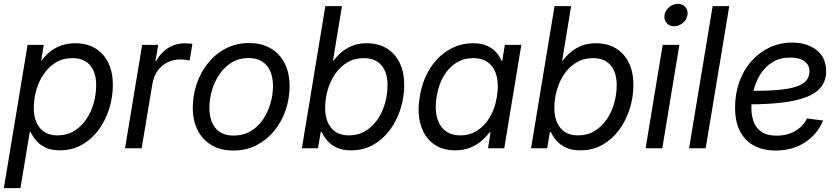

<svg xmlns="http://www.w3.org/2000/svg" viewBox="-29 -759 4294 983"><path d="M-9.3 204.1 112.3 -529.3H194.8L182.1 -448.7H184.1Q200.7 -472.7 225.3 -492.9Q250 -513.2 283 -525.4Q315.9 -537.6 356.9 -537.6Q416.5 -537.6 459.5 -511.2Q502.4 -484.9 525.6 -437.3Q548.8 -389.6 548.8 -324.2Q548.8 -262.7 530.3 -202.9Q511.7 -143.1 476.6 -95Q441.4 -46.9 391.1 -18.1Q340.8 10.7 277.3 10.7Q234.4 10.7 204.8 -3.2Q175.3 -17.1 156.7 -38.8Q138.2 -60.5 127.4 -84H123.5L75.7 204.1ZM266.1 -65.9Q313.5 -65.9 350.3 -88.4Q387.2 -110.8 412.6 -148.2Q438 -185.5 450.7 -231.2Q463.4 -276.9 463.4 -322.8Q463.4 -388.2 432.1 -424.8Q400.9 -461.4 342.3 -461.4Q293.9 -461.4 256.8 -439Q219.7 -416.5 194.6 -379.4Q169.4 -342.3 156.7 -297.1Q144 -252 144 -206.5Q144 -141.6 175.3 -103.8Q206.5 -65.9 266.1 -65.9Z M611.3 0 698.7 -529.3H780.8L767.1 -446.8H770.5Q792 -487.3 830.3 -512.2Q868.7 -537.1 917.5 -537.1Q927.7 -537.1 939 -536.1Q950.2 -535.2 956.1 -534.7L941.9 -449.2Q936.5 -450.7 922.6 -452.6Q908.7 -454.6 891.6 -454.6Q858.4 -454.6 828.6 -439.9Q798.8 -425.3 778.3 -397.2Q757.8 -369.1 751 -328.1L696.3 0Z M1165.5 11.7Q1101.1 11.7 1054.7 -15.6Q1008.3 -43 983.2 -92Q958 -141.1 958 -207Q958 -270 978 -329.3Q998 -388.7 1035.9 -435.8Q1073.7 -482.9 1127 -510.7Q1180.2 -538.6 1246.1 -538.6Q1310.5 -538.6 1357.2 -511.2Q1403.8 -483.9 1428.7 -434.3Q1453.6 -384.8 1453.6 -318.8Q1453.6 -254.9 1433.6 -195.8Q1413.6 -136.7 1375.5 -89.8Q1337.4 -43 1284.2 -15.6Q1231 11.7 1165.5 11.7ZM1167.5 -64.9Q1216.8 -64.9 1254.4 -87.4Q1292 -109.9 1317.4 -147.2Q1342.8 -184.6 1355.7 -229.5Q1368.7 -274.4 1368.7 -318.8Q1368.7 -361.8 1355 -393.8Q1341.3 -425.8 1313.5 -443.8Q1285.6 -461.9 1243.7 -461.9Q1195.3 -461.9 1158.2 -439.5Q1121.1 -417 1095.5 -379.9Q1069.8 -342.8 1056.4 -297.4Q1043 -252 1043 -206.1Q1043 -143.1 1073.7 -104Q1104.5 -64.9 1167.5 -64.9Z M1769 10.7Q1726.1 10.7 1696.5 -2.7Q1667 -16.1 1647.9 -37.6Q1628.9 -59.1 1617.7 -84H1613.3L1599.1 0H1516.6L1636.7 -727.5H1721.7L1675.8 -448.7H1679.2Q1696.3 -472.2 1720.2 -492.4Q1744.1 -512.7 1775.9 -525.1Q1807.6 -537.6 1848.6 -537.6Q1908.2 -537.6 1951.2 -511.2Q1994.1 -484.9 2017.3 -437.3Q2040.5 -389.6 2040.5 -324.2Q2040.5 -262.7 2022 -202.9Q2003.4 -143.1 1968.3 -95Q1933.1 -46.9 1882.8 -18.1Q1832.5 10.7 1769 10.7ZM1757.8 -65.9Q1805.2 -65.9 1842 -88.4Q1878.9 -110.8 1904.3 -148.2Q1929.7 -185.5 1942.4 -231.2Q1955.1 -276.9 1955.1 -322.8Q1955.1 -388.2 1923.8 -424.8Q1892.6 -461.4 1834 -461.4Q1785.6 -461.4 1748.5 -439Q1711.4 -416.5 1686.3 -379.4Q1661.1 -342.3 1648.4 -297.1Q1635.7 -252 1635.7 -206.5Q1635.7 -141.6 1667 -103.8Q1698.2 -65.9 1757.8 -65.9Z M2301.8 10.7Q2234.4 10.7 2188.7 -23.7Q2143.1 -58.1 2124.8 -119.9Q2106.4 -181.6 2120.1 -264.2Q2133.8 -347.2 2172.6 -408.4Q2211.4 -469.7 2268.6 -503.7Q2325.7 -537.6 2392.6 -537.6Q2435.1 -537.6 2464.1 -524.7Q2493.2 -511.7 2511.2 -491.2Q2529.3 -470.7 2538.6 -447.8H2542.5L2555.7 -529.3H2640.1L2552.7 0H2469.7L2482.4 -81.1H2477.5Q2459 -57.1 2434.1 -36.1Q2409.2 -15.1 2376.2 -2.2Q2343.3 10.7 2301.8 10.7ZM2327.6 -65.9Q2376.5 -65.9 2415 -90.8Q2453.6 -115.7 2479.7 -160.6Q2505.9 -205.6 2515.1 -264.6Q2524.9 -324.2 2513.9 -368.4Q2502.9 -412.6 2472.4 -437Q2441.9 -461.4 2393.1 -461.4Q2345.2 -461.4 2306.6 -437.3Q2268.1 -413.1 2242.2 -368.9Q2216.3 -324.7 2206.5 -264.6Q2196.3 -204.1 2207.8 -159.4Q2219.2 -114.7 2249.8 -90.3Q2280.3 -65.9 2327.6 -65.9Z M2942.4 10.7Q2899.4 10.7 2869.9 -2.7Q2840.3 -16.1 2821.3 -37.6Q2802.2 -59.1 2791 -84H2786.6L2772.5 0H2689.9L2810.1 -727.5H2895L2849.1 -448.7H2852.5Q2869.6 -472.2 2893.6 -492.4Q2917.5 -512.7 2949.2 -525.1Q2981 -537.6 3022 -537.6Q3081.5 -537.6 3124.5 -511.2Q3167.5 -484.9 3190.7 -437.3Q3213.9 -389.6 3213.9 -324.2Q3213.9 -262.7 3195.3 -202.9Q3176.8 -143.1 3141.6 -95Q3106.4 -46.9 3056.2 -18.1Q3005.9 10.7 2942.4 10.7ZM2931.2 -65.9Q2978.5 -65.9 3015.4 -88.4Q3052.2 -110.8 3077.6 -148.2Q3103 -185.5 3115.7 -231.2Q3128.4 -276.9 3128.4 -322.8Q3128.4 -388.2 3097.2 -424.8Q3065.9 -461.4 3007.3 -461.4Q2959 -461.4 2921.9 -439Q2884.8 -416.5 2859.6 -379.4Q2834.5 -342.3 2821.8 -297.1Q2809.1 -252 2809.1 -206.5Q2809.1 -141.6 2840.3 -103.8Q2871.6 -65.9 2931.2 -65.9Z M3276.4 0 3363.8 -529.3H3449.2L3361.8 0ZM3422.4 -624.5Q3398.4 -624.5 3384 -641.4Q3369.6 -658.2 3373 -682.1Q3377 -706.1 3397.2 -722.7Q3417.5 -739.3 3441.4 -739.3Q3465.8 -739.3 3480.2 -722.7Q3494.6 -706.1 3490.7 -682.1Q3486.8 -658.2 3466.8 -641.4Q3446.8 -624.5 3422.4 -624.5Z M3704.6 -727.5 3584 0H3499L3619.6 -727.5Z M3942.4 11.7Q3879.4 11.7 3832.8 -12.7Q3786.1 -37.1 3760.3 -86.2Q3734.4 -135.3 3734.4 -208.5Q3734.4 -280.3 3756.6 -341.1Q3778.8 -401.9 3818.6 -446.5Q3858.4 -491.2 3911.4 -516.1Q3964.4 -541 4025.9 -541Q4078.6 -541 4117.9 -523.4Q4157.2 -505.9 4179 -473.1Q4200.7 -440.4 4200.7 -394.5Q4200.7 -348.1 4176.5 -315.7Q4152.3 -283.2 4102.5 -263.2Q4052.7 -243.2 3976.3 -233.9Q3899.9 -224.6 3795.4 -224.6L3807.1 -293.5Q3896.5 -293.5 3956.1 -298.8Q4015.6 -304.2 4050.5 -316.4Q4085.4 -328.6 4100.3 -347.9Q4115.2 -367.2 4115.2 -395Q4115.2 -426.8 4089.4 -445.6Q4063.5 -464.4 4017.6 -464.4Q3964.4 -464.4 3926.3 -440.9Q3888.2 -417.5 3864.3 -379.4Q3840.3 -341.3 3829.1 -295.9Q3817.9 -250.5 3817.9 -206.1Q3817.9 -168 3829.6 -135.7Q3841.3 -103.5 3869.6 -84Q3897.9 -64.5 3947.8 -64.5Q4002.4 -64.5 4043 -88.6Q4083.5 -112.8 4102.5 -152.3L4185.1 -142.1Q4156.7 -72.3 4092.8 -30.3Q4028.8 11.7 3942.4 11.7Z"/></svg>

Font: Inter 24pt
Style: Italic
Weight: 400
Italic angle: -9.3988°
Designer: Rasmus Andersson
Foundry: rsms
Version: Version 4.001;git-66647c0bb